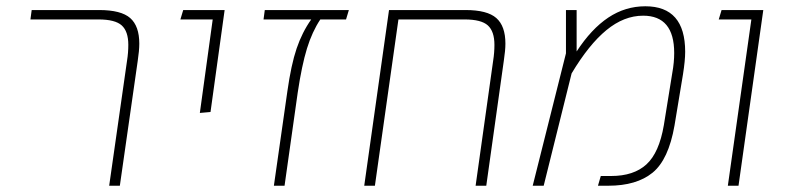

<svg xmlns="http://www.w3.org/2000/svg" viewBox="-20 -592 2525 612"><path d="M385 -399Q389 -424 389 -449Q389 -492 368 -511Q347 -530 294 -530H77L81 -560H296Q366 -560 395 -534.5Q424 -509 424 -453Q424 -431 419 -398L362 0H328Z M658 -530H555L564 -560H696L651 -235L617 -232Z M1083 -530H1001Q975 -491 958.5 -437.5Q942 -384 929 -297L887 0H853L896 -301Q908 -386 925.5 -437.5Q943 -489 972 -530H820L824 -560H1092Z M1591 -453Q1591 -432 1586 -399L1530 0H1496L1552 -399Q1556 -424 1556 -449Q1556 -492 1535 -511Q1514 -530 1461 -530H1250L1175 0H1141L1220 -560H1464Q1533 -560 1562 -534.5Q1591 -509 1591 -453Z M2164 -427Q2164 -399 2157 -355L2130 -192Q2111 -83 2060 -41.5Q2009 0 1919 0H1886L1895 -31H1928Q2000 -31 2040.5 -68Q2081 -105 2096 -193L2123 -360Q2129 -393 2129 -423Q2129 -542 2030 -542Q1969 -542 1913 -496Q1857 -450 1802 -358L1713 0H1678L1784 -422V-560H1818V-428Q1865 -500 1919 -536Q1973 -572 2037 -572Q2164 -572 2164 -427Z M2375 -530H2271L2280 -560H2413L2334 0H2300Z"/></svg>

Font: FiraGO UltraLight
Style: Italic
Weight: 200
Italic angle: -8°
Designer: bBox Type GmbH
Foundry: bBox Type GmbH
Version: Version 1.001